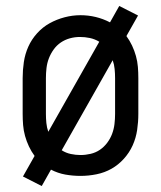

<svg xmlns="http://www.w3.org/2000/svg" viewBox="-20 -582 540 644"><path d="M120 42 57 10 96 -59Q85 -74 77 -91Q69 -108 64 -126Q59 -144 57.5 -162.5Q56 -181 56 -200V-320Q56 -347 60 -374Q64 -401 75 -425.5Q86 -450 104.5 -470.5Q123 -491 146.5 -504Q170 -517 196.5 -524Q223 -531 250 -531Q276 -531 301 -525Q326 -519 349 -507L380 -562L443 -530L404 -461Q415 -446 423 -429Q431 -412 436 -394Q441 -376 442.5 -357.5Q444 -339 444 -320V-200Q444 -173 440 -146Q436 -119 425 -94.5Q414 -70 395.5 -49.5Q377 -29 354 -16Q331 -3 304 2.5Q277 8 250 8Q224 8 199 3.5Q174 -1 151 -13ZM142 -140 313 -442Q298 -451 281.5 -454.5Q265 -458 248 -458Q231 -458 214.5 -453.5Q198 -449 184 -439.5Q170 -430 160 -416Q150 -402 144 -386.5Q138 -371 136 -354Q134 -337 134 -320V-200Q134 -185 135.5 -169.5Q137 -154 142 -140ZM250 -62Q267 -62 284 -66Q301 -70 315 -79.5Q329 -89 339.5 -103Q350 -117 356 -133Q362 -149 364 -166Q366 -183 366 -200V-320Q366 -335 364.5 -350.5Q363 -366 358 -380L187 -78Q201 -69 217.5 -65.5Q234 -62 250 -62Z"/></svg>

Font: Iosevka Julsh Curly
Style: Regular
Weight: 400
Designer: Belleve Invis
Foundry: Belleve Invis
Version: Version 15.0.2; ttfautohint (v1.8.4)